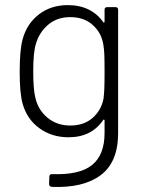

<svg xmlns="http://www.w3.org/2000/svg" viewBox="-20 -532 563 751"><path d="M399 -504H432Q442 -504 442 -494V-11Q442 102 374 153Q306 204 182 199Q172 197 172 188L173 159Q173 149 184 149Q291 153 340 113.5Q389 74 389 -12V-61Q389 -63 387 -64Q385 -65 384 -63Q338 5 248 5Q183 5 134 -30.5Q85 -66 68 -128Q57 -169 57 -251Q57 -339 69 -380Q85 -439 132 -475.5Q179 -512 245 -512Q292 -512 327 -494.5Q362 -477 384 -445Q385 -443 387 -444Q389 -445 389 -447V-494Q389 -504 399 -504ZM389 -252Q389 -298 388 -320Q387 -342 384 -359Q376 -405 342 -435Q308 -465 255 -465Q203 -465 168 -435Q133 -405 120 -359Q110 -326 110 -253Q110 -179 119 -147Q130 -101 166.5 -71Q203 -41 255 -41Q309 -41 343 -71.5Q377 -102 385 -147Q387 -162 388 -184Q389 -206 389 -252Z"/></svg>

Font: Barlow Light
Style: Regular
Weight: 300
Designer: Jeremy Tribby
Foundry: Tribby Type
Version: Version 1.422